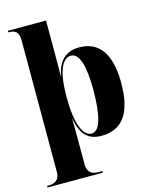

<svg xmlns="http://www.w3.org/2000/svg" viewBox="-141 -853 941 1176"><g transform="rotate(-15 329.0 -265.0)"><path d="M11 230H362V220H338C307 220 267 211 267 152V-3C267 -47 267 -93 266 -134H268C285 -34 331 10 414 10C545 10 613 -81 613 -271C613 -458 545 -549 420 -549C338 -549 284 -504 268 -405H266C267 -444 267 -478 267 -515V-760H25V-750H28C64 -750 91 -738 91 -686V152C91 211 51 220 20 220H11ZM358 -19C302 -19 267 -110 267 -277C267 -427 300 -513 358 -513C410 -513 437 -430 437 -278C437 -110 411 -19 358 -19Z"/></g></svg>

Font: Noto Serif Display ExtraBold
Style: Regular
Weight: 800
Designer: Monotype Design Team
Foundry: Monotype Imaging Inc.
Version: Version 2.009